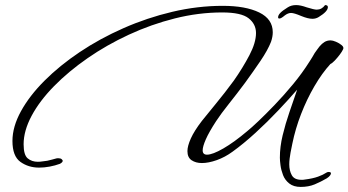

<svg xmlns="http://www.w3.org/2000/svg" viewBox="-20 -629 1372 756"><path d="M1164 107Q1136 107 1119 93.5Q1102 80 1094.5 60.5Q1087 41 1084.5 22Q1082 3 1082 -8Q1082 -51 1093 -96.5Q1104 -142 1119.5 -187Q1135 -232 1148 -270L1150 -276Q1119 -240 1076 -194.5Q1033 -149 986 -106Q939 -63 896 -32Q866 -10 833.5 1.5Q801 13 775 13Q751 13 734.5 2Q718 -9 718 -34Q718 -54 731.5 -84Q745 -114 775 -153Q794 -177 829.5 -220Q865 -263 901 -312Q936 -362 962 -411.5Q988 -461 988 -499Q988 -534 959 -557Q930 -580 855 -580Q762 -580 668.5 -556.5Q575 -533 487.5 -492.5Q400 -452 325 -400Q250 -348 193 -290Q136 -232 104.5 -173Q73 -114 73 -61Q73 -19 89 -5.5Q105 8 129 8Q138 8 147 6.5Q156 5 166 4Q175 2 184.5 -0.5Q194 -3 201 -5Q204 -6 209 -6Q219 -6 223 -2Q227 2 227 4Q227 10 216 16Q197 23 175.5 27Q154 31 134 31Q92 31 60.5 8.5Q29 -14 29 -74Q29 -130 62.5 -191Q96 -252 155.5 -311.5Q215 -371 294 -424Q373 -477 466 -518Q559 -559 658.5 -582.5Q758 -606 857 -606Q947 -606 1000.5 -580Q1054 -554 1054 -502Q1054 -484 1047 -464Q1034 -431 1005.5 -389Q977 -347 945 -303Q913 -260 881.5 -220.5Q850 -181 831 -152Q803 -109 790.5 -80.5Q778 -52 778 -37Q778 -20 795 -20Q817 -20 859.5 -44.5Q902 -69 954 -113Q969 -125 997.5 -152Q1026 -179 1062 -216.5Q1098 -254 1134 -297.5Q1170 -341 1199 -387Q1205 -396 1210 -404.5Q1215 -413 1219 -420Q1224 -428 1229 -434Q1234 -440 1238 -446Q1247 -457 1257.5 -463.5Q1268 -470 1282 -470Q1290 -470 1303 -464.5Q1316 -459 1325.5 -451Q1335 -443 1331 -435Q1327 -426 1317.5 -413.5Q1308 -401 1298 -390.5Q1288 -380 1281 -377Q1248 -341 1218 -289.5Q1188 -238 1165.5 -180Q1143 -122 1131 -63Q1130 -57 1128 -48Q1126 -39 1124 -28Q1122 -17 1120.5 -5Q1119 7 1119 18Q1119 43 1129 61Q1139 79 1167 79Q1170 79 1173 79Q1176 79 1180 78Q1212 74 1232.5 66.5Q1253 59 1263 52Q1268 48 1275 48Q1281 48 1283 52V54Q1283 57 1279.5 62Q1276 67 1267 73Q1243 87 1219 97Q1195 107 1164 107ZM1210 -555Q1193 -555 1166 -566Q1138 -578 1126 -578Q1114 -578 1101 -568Q1087 -556 1080 -556Q1075 -556 1075 -561Q1075 -569 1083.5 -578Q1092 -587 1113 -600Q1127 -609 1146 -609Q1163 -609 1188 -600Q1217 -591 1227 -591Q1247 -591 1260 -609Q1271 -609 1271 -601Q1271 -584 1235 -562Q1224 -555 1210 -555Z"/></svg>

Font: WindSong Medium
Style: Regular
Weight: 500
Designer: Robert E. Leuschke
Foundry: Robert E. Leuschke
Version: Version 1.010; ttfautohint (v1.8.3)